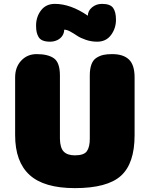

<svg xmlns="http://www.w3.org/2000/svg" viewBox="-20 -964 777 990"><path d="M674 -565V-267Q674 -121 603.5 -57.5Q533 6 366 6Q207 6 132.5 -62Q58 -130 58 -267V-565Q58 -618 89.5 -651.5Q121 -685 169 -685Q228 -685 258.5 -663Q289 -641 289 -574V-248Q290 -201 309 -182Q328 -163 366 -163Q413 -163 428 -184.5Q443 -206 443 -248V-575Q443 -609 451.5 -632Q460 -655 477.5 -666Q495 -677 513.5 -681Q532 -685 558 -685Q616 -685 645 -657Q674 -629 674 -565ZM311 -811Q311 -794 301.5 -779.5Q292 -765 275 -757Q258 -749 238 -749Q216 -749 201 -755Q186 -761 179 -773Q172 -785 169 -798.5Q166 -812 166 -832Q166 -877 191.5 -910.5Q217 -944 263 -944Q344 -944 433 -883Q433 -908 454.5 -926Q476 -944 506 -944Q548 -944 563 -923.5Q578 -903 578 -862Q578 -818 552.5 -783.5Q527 -749 481 -749Q451 -749 423 -758.5Q395 -768 378 -779.5Q361 -791 343 -801Q325 -811 311 -811Z"/></svg>

Font: Coiny
Style: Regular
Weight: 400
Version: Version 001.001